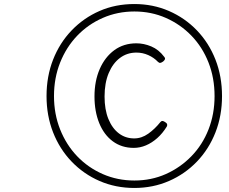

<svg xmlns="http://www.w3.org/2000/svg" viewBox="-20 -1024 1137 953"><path d="M647 -91Q554 -91 474.5 -125.5Q395 -160 335.5 -222Q276 -284 243.5 -367Q211 -450 211 -547Q211 -645 243.5 -728Q276 -811 335.5 -873Q395 -935 474 -969.5Q553 -1004 647 -1004Q739 -1004 818.5 -969.5Q898 -935 957.5 -873Q1017 -811 1049.5 -728Q1082 -645 1082 -547Q1082 -450 1049.5 -367Q1017 -284 957.5 -222Q898 -160 818.5 -125.5Q739 -91 647 -91ZM647 -128Q731 -128 803 -160Q875 -192 930 -248.5Q985 -305 1015 -381.5Q1045 -458 1045 -547Q1045 -637 1015 -713.5Q985 -790 930.5 -846.5Q876 -903 803.5 -935Q731 -967 647 -967Q563 -967 490 -935Q417 -903 363 -846.5Q309 -790 278.5 -713.5Q248 -637 248 -547Q248 -458 278.5 -381.5Q309 -305 363 -248.5Q417 -192 490 -160Q563 -128 647 -128ZM644 -290Q584 -290 540 -322.5Q496 -355 472.5 -413Q449 -471 449 -545Q449 -622 475 -681.5Q501 -741 547.5 -775Q594 -809 657 -809Q694 -809 731 -793.5Q768 -778 795 -742Q801 -735 798.5 -729.5Q796 -724 790 -719Q782 -713 776 -712Q770 -711 764 -717Q744 -738 716 -750.5Q688 -763 657 -763Q611 -763 575.5 -736.5Q540 -710 519.5 -661Q499 -612 499 -545Q499 -480 518 -433.5Q537 -387 570 -362Q603 -337 646 -337Q683 -337 716 -360.5Q749 -384 776 -418Q781 -424 787 -423.5Q793 -423 801 -417Q808 -413 809.5 -407.5Q811 -402 808 -396Q787 -362 760.5 -338.5Q734 -315 704.5 -302.5Q675 -290 644 -290Z"/></svg>

Font: Playwrite CU ExtraLight
Style: Regular
Weight: 250
Designer: Veronika Burian, José Scaglione
Foundry: TypeTogether
Version: Version 1.002